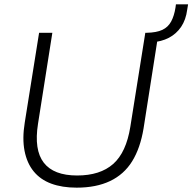

<svg xmlns="http://www.w3.org/2000/svg" viewBox="-20 -856 886 884"><path d="M333 8Q266 8 216 -10.5Q166 -29 135 -67Q104 -105 93 -161.5Q82 -218 94 -292L160 -705H221L155 -286Q136 -166 181.5 -107Q227 -48 335 -48Q441 -48 501 -101Q561 -154 580 -272L649 -705H710L641 -265Q626 -174 588.5 -113.5Q551 -53 487 -22.5Q423 8 333 8ZM677 -661 651 -681 655 -705Q701 -706 727.5 -718.5Q754 -731 768 -757Q782 -783 788 -821L790 -836H846L842 -812Q836 -765 814 -732.5Q792 -700 757.5 -682Q723 -664 677 -661Z"/></svg>

Font: Nunito Sans 12pt ExtraLight 12pt Light
Style: Italic
Weight: 300
Italic angle: -9°
Version: Version 3.101;gftools[0.9.27]